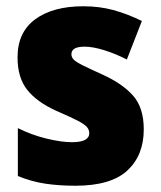

<svg xmlns="http://www.w3.org/2000/svg" viewBox="-20 -583 513 613"><path d="M439 -170Q439 -87 386.5 -38.5Q334 10 221 10Q169 10 125 3.5Q81 -3 37 -21V-174Q81 -152 128.5 -140.5Q176 -129 210 -129Q265 -129 265 -158Q265 -169 257 -178Q249 -187 226.5 -198.5Q204 -210 160 -229Q98 -257 67 -296Q36 -335 36 -400Q36 -480 92.5 -521.5Q149 -563 246 -563Q297 -563 341.5 -551Q386 -539 433 -516L385 -393Q350 -411 313.5 -422.5Q277 -434 250 -434Q208 -434 208 -410Q208 -400 215.5 -392.5Q223 -385 244 -374.5Q265 -364 307 -345Q371 -316 405 -277.5Q439 -239 439 -170Z"/></svg>

Font: Noto Sans Ethiopic SemiCondensed Black
Style: Regular
Weight: 900
Width: 4
Designer: Monotype Design Team
Foundry: Monotype Imaging Inc.
Version: Version 2.102; ttfautohint (v1.8.4.7-5d5b)